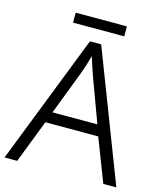

<svg xmlns="http://www.w3.org/2000/svg" viewBox="-123 -935 865 1025"><g transform="rotate(15 309.0 -422.5)"><path d="M546 0 454 -238H162L70 0H0L280 -717H342L618 0ZM343 -543Q340 -552 333.5 -570.5Q327 -589 321 -609Q315 -629 310 -643Q305 -625 299.5 -606Q294 -587 288 -571Q282 -555 278 -542L185 -299H433ZM450 -845V-790H167V-845Z"/></g></svg>

Font: Noto Sans Oriya Light
Style: Regular
Weight: 300
Version: Version 2.003